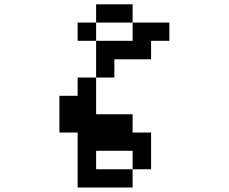

<svg xmlns="http://www.w3.org/2000/svg" viewBox="-20 -712 1040 873"><path d="M333 -526.4V-609.4H417V-526.4ZM250 -109.4V-276.4H333V-359.4H417V-526.4H583V-609.4H417V-692.4H583V-609.4H750V-526.4H667V-442.4H500V-359.4H417V-192.4H583V-109.4H667V57.6H583V140.6H333V-109.4ZM583 57.6V-26.4H417V57.6Z"/></svg>

Font: KH Dot Dougenzaka 12
Style: Regular
Weight: 400
Designer: Original version for X68000 by Keitarou Hiraki (http://hp.vector.co.jp/authors/VA000874/) / TrueType conversion by Homem
Version: Version 1.00.20150527